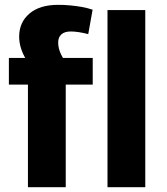

<svg xmlns="http://www.w3.org/2000/svg" viewBox="-20 -782 697 802"><path d="M96.7 -428.7H17.1V-540H159.5L129.5 -478.9Q104.8 -507.6 89.4 -533Q74.1 -558.4 67.1 -582.2Q60 -606.1 60 -628.7Q60 -688.5 102.8 -725.1Q145.6 -761.8 223 -761.8Q248.4 -761.8 272.6 -759.5Q296.8 -757.2 320.5 -753.2Q344.1 -749.1 366.8 -741.5L348.6 -639.5Q327.2 -645 308.8 -647.8Q290.4 -650.5 275.5 -650.5Q249.7 -650.5 236.4 -638.4Q223 -626.3 223 -604.5Q223 -579.2 235.4 -554.1Q247.9 -528.9 272.2 -493.5L177.3 -540H367.3V-428.7H254.6V0H96.7ZM586.8 -740V0H429V-740Z"/></svg>

Font: Pathway Extreme 8pt Thin
Style: Regular
Weight: 100
Designer: Eduardo Rodriguez Tunni
Foundry: Eduardo Rodriguez Tunni
Version: Version 1.000